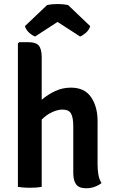

<svg xmlns="http://www.w3.org/2000/svg" viewBox="-20 -950 584 976"><path d="M192 0Q166.5 4.5 131 4.5Q98.5 4.5 71 0V-729L77.5 -735.5H125Q163 -735.5 177.5 -717.8Q192 -700 192 -658.5V-443Q223 -469.5 260.5 -487Q298 -504.5 340.5 -504.5Q410 -504.5 443 -456Q476 -407.5 476 -335V-113Q476 -85.5 480.2 -61.5Q484.5 -37.5 496 -19.5Q482 -8 461.5 -0.5Q441 7 418.5 7Q381.5 7 367 -12.8Q352.5 -32.5 352.5 -70.5V-308.5Q352.5 -352.5 341 -372.8Q329.5 -393 297.5 -393Q274 -393 245.2 -380Q216.5 -367 192 -342ZM326 -924.5 438.5 -817Q432.5 -797 416.2 -783Q400 -769 387 -764.5L272.5 -838.5L158.5 -764.5Q145 -769 129 -783Q113 -797 106.5 -817L219.5 -924.5Q243.5 -929.5 272.5 -929.5Q301.5 -929.5 326 -924.5Z"/></svg>

Font: Signika Negative SemiBold
Style: Regular
Weight: 600
Designer: Anna Giedryś
Foundry: Anna Giedryś
Version: Version 2.000; ttfautohint (v1.8.3) -l 8 -r 50 -G 200 -x 9 -